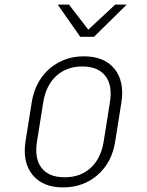

<svg xmlns="http://www.w3.org/2000/svg" viewBox="-20 -805 640 835"><path d="M254 10Q166 10 121.5 -44.5Q77 -99 91 -190L118 -360Q128 -421 159 -465.5Q190 -510 238 -535Q286 -560 345 -560Q434 -560 478 -505.5Q522 -451 508 -360L481 -190Q467 -99 405 -44.5Q343 10 254 10ZM261 -34Q330 -34 374.5 -75Q419 -116 431 -190L458 -360Q470 -434 438 -475Q406 -516 338 -516Q270 -516 225 -475Q180 -434 168 -360L141 -190Q129 -116 160.5 -75Q192 -34 261 -34ZM329 -645 231 -785H280L364 -676L481 -785H531L389 -645Z"/></svg>

Font: NKDuy Mono Thin
Style: Italic
Weight: 100
Italic angle: -9°
Monospace: yes
Designer: NKDuy
Foundry: NKDuy
Version: Version 2.251; ttfautohint (v1.8.4.7-5d5b)